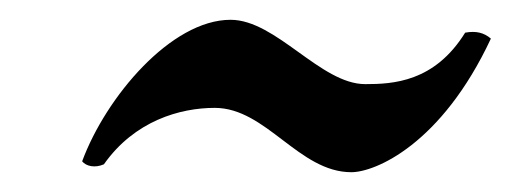

<svg xmlns="http://www.w3.org/2000/svg" viewBox="-20 -372 516 194"><path d="M63 -209C67 -204 76 -202 85 -206C116 -250 162 -263 197 -263C249 -263 282 -198 335 -198C359 -198 426 -226 476 -333C469 -339 461 -341 450 -339C419 -289 377 -287 349 -287C304 -287 259 -352 213 -352C153 -352 87 -274 63 -209Z"/></svg>

Font: Libertinus Serif
Style: Bold Italic
Weight: 700
Italic angle: -12°
Designer: Philipp H. Poll, Khaled Hosny
Foundry: Caleb Maclennan
Version: Version 7.050;RELEASE